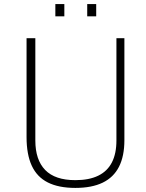

<svg xmlns="http://www.w3.org/2000/svg" viewBox="-20 -910 717 940"><path d="M589 -224Q589 -145.5 562.5 -93.5Q536 -41.5 482.8 -15.8Q429.5 10 349 10Q267 10 214 -16.8Q161 -43.5 135.5 -98.8Q110 -154 110 -239V-723H153V-222Q153 -127.5 201.2 -77.8Q249.5 -28 349 -28Q416 -28 460.8 -49.8Q505.5 -71.5 527.8 -114.8Q550 -158 550 -222V-723H589ZM407 -830V-890H451V-830ZM251 -830V-890H295V-830Z"/></svg>

Font: Public Sans Thin
Style: Regular
Weight: 100
Designer: The Public Sans project authors (U.S. Web Design System). Libre Franklin designed by Pablo Impallari and Rodrigo Fuenzal
Version: Version 1.008